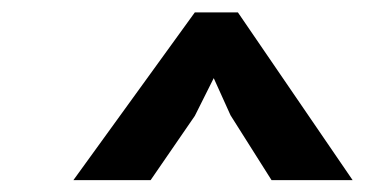

<svg xmlns="http://www.w3.org/2000/svg" viewBox="-20 -687 610 318"><path d="M302.7 -666.5H374L564 -388.7H429.7L361.8 -496.1L334 -557.6L302.7 -495.1L229.5 -388.7H101.6Z"/></svg>

Font: PT Astra Sans
Style: Bold Italic
Weight: 700
Italic angle: -16°
Designer: A.Korolkova, I. Chaeva
Foundry: ParaType Ltd
Version: Version 1.002W